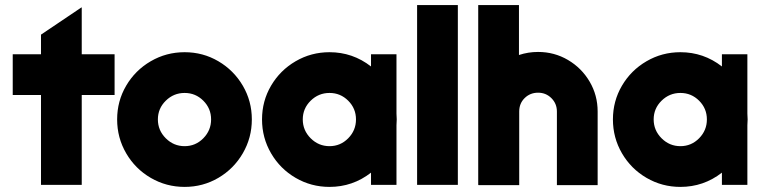

<svg xmlns="http://www.w3.org/2000/svg" viewBox="-20 -726 2996 754"><path d="M141 -353H30V-513H141V-590L300 -697L301 -696V-513H430V-353H301V0H141Z M440 -257Q440 -329 475.5 -389.5Q511 -450 572 -485.5Q633 -521 705 -521Q777 -521 837.5 -485.5Q898 -450 933.5 -389.5Q969 -329 969 -257Q969 -185 933.5 -124Q898 -63 837.5 -27.5Q777 8 705 8Q633 8 572 -27.5Q511 -63 475.5 -124Q440 -185 440 -257ZM809 -257Q809 -300 778.5 -330.5Q748 -361 705 -361Q662 -361 631 -330.5Q600 -300 600 -257Q600 -214 631 -183Q662 -152 705 -152Q748 -152 778.5 -183Q809 -214 809 -257Z M1009 -257Q1009 -329 1044.5 -389.5Q1080 -450 1141 -485.5Q1202 -521 1274 -521Q1365 -521 1437 -465V-513H1537V-280L1538 -257L1537 -234V0H1437V-48Q1365 8 1274 8Q1202 8 1141 -27.5Q1080 -63 1044.5 -124Q1009 -185 1009 -257ZM1378 -257Q1378 -300 1347.5 -330.5Q1317 -361 1274 -361Q1231 -361 1200 -330.5Q1169 -300 1169 -257Q1169 -214 1200 -183Q1231 -152 1274 -152Q1317 -152 1347.5 -183Q1378 -214 1378 -257Z M1618 -706H1778V0H1618Z M1858 -706H2018V-510Q2054 -522 2093 -522Q2157 -522 2210.5 -490.5Q2264 -459 2295.5 -405.5Q2327 -352 2327 -288V1H2167V-288Q2167 -319 2145.5 -340.5Q2124 -362 2093 -362Q2062 -362 2040.5 -341Q2019 -320 2019 -288V1H1859V0H1858Z M2387 -257Q2387 -329 2422.5 -389.5Q2458 -450 2519 -485.5Q2580 -521 2652 -521Q2743 -521 2815 -465V-513H2915V-280L2916 -257L2915 -234V0H2815V-48Q2743 8 2652 8Q2580 8 2519 -27.5Q2458 -63 2422.5 -124Q2387 -185 2387 -257ZM2756 -257Q2756 -300 2725.5 -330.5Q2695 -361 2652 -361Q2609 -361 2578 -330.5Q2547 -300 2547 -257Q2547 -214 2578 -183Q2609 -152 2652 -152Q2695 -152 2725.5 -183Q2756 -214 2756 -257Z"/></svg>

Font: Lineal Heavy
Style: Regular
Weight: 900
Designer: Created by Frank Adebiaye with contributions from Anton Moglia & Ariel Martín Pérez
Created by Frank ADEBIAYE with FontF
Foundry: Velvetyne Type Foundry
Version: Version 2.000